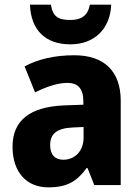

<svg xmlns="http://www.w3.org/2000/svg" viewBox="-20 -797 601 827"><path d="M459 -777H367C358 -726 326 -711 283 -711C232 -711 208 -724 199 -777H109C113 -669 174 -606 283 -606C387 -606 455 -673 459 -777ZM300 -559C215 -559 143 -542 86 -511L131 -399C181 -424 229 -440 270 -440C314 -440 339 -417 339 -361V-346L256 -343C111 -337 34 -280 34 -165C34 -57 93 10 188 10C270 10 311 -16 353 -73H357L386 0H500V-363C500 -492 427 -559 300 -559ZM295 -248 340 -250V-204C340 -146 302 -109 253 -109C218 -109 196 -129 196 -172C196 -220 224 -245 295 -248Z"/></svg>

Font: Noto Sans Lao Looped SemiCondensed ExtraBold
Style: Regular
Weight: 800
Width: 4
Designer: Mark Frömberg, Ben Mitchell
Foundry: The Fontpad Ltd
Version: Version 1.002